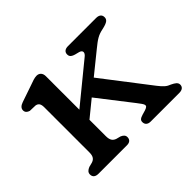

<svg xmlns="http://www.w3.org/2000/svg" viewBox="-111 -641 806 806"><g transform="rotate(-45 292.5 -237.5)"><path d="M549.5 -49.5C531 -56.5 521 -65 502 -89.5L340.5 -299.5L434.5 -375.5C466.5 -401.5 480.5 -411 509.5 -417C545.5 -424.5 552 -433.5 552 -447C552 -461.5 541.5 -469.5 524.5 -469.5H357.5C340 -469.5 330 -461.5 330 -447C330 -437 334.5 -429 353.5 -423.5L373 -418.5C390.5 -413.5 390 -399.5 375 -388L202.5 -247V-446C202.5 -463.5 192.5 -475 176 -475C163 -475 148.5 -469 130 -462.5L57 -437.5C41 -432 33 -423.5 33 -412C33 -401 40 -394 52 -390.5L85 -389.5C98.5 -387 105.5 -379 105.5 -358.5V-89.5C105.5 -66.5 96.5 -57 82 -52.5L62.5 -47.5C49 -42 41.5 -35 41.5 -23C41.5 -8 51.5 0 69 0H238.5C254.5 0 264 -8 264 -23C264 -33.5 257 -40.5 245 -45.5L226 -50.5C211 -55.5 202.5 -65.5 202.5 -89.5V-187L275.5 -246.5L392 -96.5C414 -67.5 422 -59 394.5 -50L375.5 -44.5C357.5 -39 352.5 -33.5 352.5 -23C352.5 -8.5 362.5 0 378.5 0H549C566.5 0 576.5 -8 576.5 -22C576.5 -34.5 566 -41.5 549.5 -49.5Z"/></g></svg>

Font: dr Title
Style: Regular
Weight: 400
Version: Version 1.000;hotconv 1.0.109;makeotfexe 2.5.65596